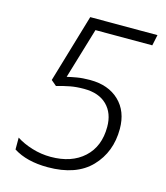

<svg xmlns="http://www.w3.org/2000/svg" viewBox="-109 -797 769 891"><g transform="rotate(15 275.5 -352.0)"><path d="M203 10Q340 10 410.5 -63.5Q481 -137 481 -248Q481 -333 429 -382.5Q377 -432 290 -432Q254 -432 227.5 -427.5Q201 -423 180 -418L253 -662H526L537 -714H214L117 -386L143 -364Q178 -374 207 -379.5Q236 -385 273 -385Q344 -385 383 -346.5Q422 -308 422 -242Q422 -148 363 -94Q304 -40 204 -40Q158 -40 114 -53.5Q70 -67 38 -88V-31Q102 10 203 10Z"/></g></svg>

Font: Noto Sans UI Light
Style: Italic
Weight: 300
Italic angle: -12°
Designer: Monotype Design Team
Foundry: Monotype Imaging Inc.
Version: Version 1.901